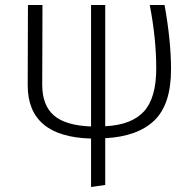

<svg xmlns="http://www.w3.org/2000/svg" viewBox="-20 -543 785 768"><path d="M664.1 -265.1Q664.1 -126 597.7 -61.5Q531.2 2.9 400.9 9.8V196.8L344.2 205.1V11.2Q91.3 4.4 90.8 -201.2L91.8 -522.9H149.9L148.9 -204.1Q148.9 -122.1 195.3 -81.5Q241.7 -41 344.2 -37.1V-522.9H400.9V-38.1Q505.9 -43 555.7 -97.2Q605 -151.4 605 -269.5Q605 -387.7 579.1 -522.9H638.2Q664.1 -380.4 664.1 -265.1Z"/></svg>

Font: FiraSans-Light
Style: Regular
Weight: 300
Designer: Carrois Corporate & Edenspiekermann AG
Foundry: Carrois Corporate GbR & Edenspiekermann AG
Version: Version 3.106;PS 003.106;hotconv 1.0.70;makeotf.lib2.5.58329